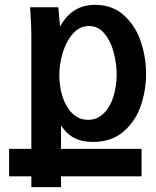

<svg xmlns="http://www.w3.org/2000/svg" viewBox="-20 -580 640 790"><path d="M17.5 32.5H109V-431Q109 -477.5 105.5 -523L104 -550H220L227 -471Q254 -518 289.2 -539Q324.5 -560 371 -560Q442 -560 489.2 -517.8Q536.5 -475.5 558.8 -410.5Q581 -345.5 581 -275.5Q581 -208 559 -144.2Q537 -80.5 487.8 -38.2Q438.5 4 361.5 4Q317 4 285.8 -12.2Q254.5 -28.5 231 -64V32.5H562.5V145.5H231V190H109V145.5H17.5ZM460 -272.5Q460 -317.5 448 -363.8Q436 -410 410.2 -441.5Q384.5 -473 346 -473Q308 -473 280.2 -441.8Q252.5 -410.5 238.2 -363.2Q224 -316 224 -269.5Q224 -225.5 237 -183.5Q250 -141.5 277 -114.2Q304 -87 342.5 -87Q380.5 -87 407.2 -114Q434 -141 447 -183.5Q460 -226 460 -272.5Z"/></svg>

Font: JuliaMono
Style: Bold
Weight: 700
Monospace: yes
Designer: cormullion
Foundry: corm
Version: Version 0.055; ttfautohint (v1.8.4)